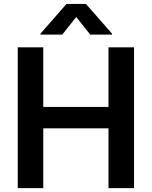

<svg xmlns="http://www.w3.org/2000/svg" viewBox="-20 -972 784 992"><path d="M71.7 -727.3H203.5V-419.4H540.5V-727.3H672.6V0H540.5V-308.9H203.5V0H71.7ZM373.9 -884.2 301.8 -793.3H189.3V-798.3L323.5 -951.7H424L558.6 -798.3V-793.3H446Z"/></svg>

Font: Interop SemBd
Style: Regular
Weight: 600
Designer: Rasmus Andersson, Google, Jang Haemin
Foundry: jhaemin
Version: Version 1.008